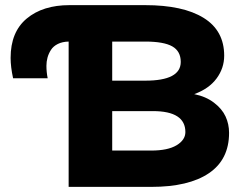

<svg xmlns="http://www.w3.org/2000/svg" viewBox="-20 -731 916 751"><path d="M251.5 -710.9H547.9Q695.8 -710.9 776.4 -661.1Q856.9 -611.3 856.9 -513.2Q856.9 -464.4 827.1 -424.1Q797.4 -383.8 739.7 -362.8Q785.6 -353.5 817.1 -329.3Q848.6 -305.2 862.3 -275.4Q876 -245.6 876 -211.4Q876 -106.9 797.1 -53.5Q718.3 0 571.3 0H248.5V-568.4Q224.1 -567.9 206.3 -559.1Q188.5 -550.3 179.2 -535.6Q169.9 -521 165.8 -505.6Q161.6 -490.2 161.6 -473.6Q161.6 -449.2 166.5 -424.8H31.2Q21.5 -469.7 21.5 -504.4Q21.5 -606 84.5 -658.4Q147.5 -710.9 251.5 -710.9ZM418.9 -142.1H571.3Q636.2 -142.1 670.7 -162.8Q705.1 -183.6 705.1 -214.4Q705.1 -296.4 578.1 -296.4H418.9ZM418.9 -415.5H547.9Q687 -415.5 687 -488.8Q687 -530.8 653.8 -549.6Q620.6 -568.4 547.9 -568.4H418.9Z"/></svg>

Font: Bert Sans Black
Style: Regular
Weight: 900
Designer: Christian Robertson, Adam Twardoch, & Cristiano Sobral
Foundry: Google
Version: Version 12.135;January 10, 2020;FontCreator 12.0.0.2547 64-b